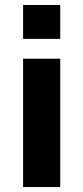

<svg xmlns="http://www.w3.org/2000/svg" viewBox="-20 -755 336 775"><path d="M73.2 -734.9H223.1V-598.1H73.2ZM73.2 -518.1H223.1V0H73.2Z"/></svg>

Font: Sarala
Style: Bold
Weight: 700
Designer: Andres Torresi
Foundry: Huerta Tipografica
Version: Version 1.004;PS 001.003;hotconv 1.0.70;makeotf.lib2.5.58329